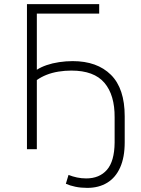

<svg xmlns="http://www.w3.org/2000/svg" viewBox="-20 -725 684 933"><path d="M404 188Q373 188 346.5 182.5Q320 177 300 168L313 125Q333 133 354.5 137.5Q376 142 399 142Q463 142 499.5 100.5Q536 59 537 -32V-154Q538 -263 487.5 -322.5Q437 -382 327 -382Q295 -382 264 -377Q233 -372 206.5 -361.5Q180 -351 159 -336V0H111V-705H462V-659H159V-386Q179 -399 206.5 -408.5Q234 -418 267 -423Q300 -428 333 -428Q452 -428 519 -361.5Q586 -295 586 -160V-33Q586 39 564 88.5Q542 138 501 163Q460 188 404 188Z"/></svg>

Font: Nunito Sans 7pt SemiCondensed ExtraLight
Style: Regular
Weight: 250
Width: 4
Designer: Vernon Adams
Foundry: Vernon Adams
Version: Version 3.101;gftools[0.9.27]